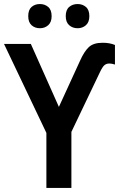

<svg xmlns="http://www.w3.org/2000/svg" viewBox="-20 -932 606 952"><path d="M210 0V-273L0 -714H133L272 -402L377 -631Q397 -676 420 -698Q443 -720 489 -720Q524 -720 550 -709V-612Q544 -614 536.5 -615.5Q529 -617 521 -617Q508 -617 498 -609Q488 -601 474 -571L334 -278V0ZM120 -852Q120 -883 136.5 -897.5Q153 -912 178 -912Q202 -912 219 -897.5Q236 -883 236 -852Q236 -822 219 -807Q202 -792 178 -792Q153 -792 136.5 -807Q120 -822 120 -852ZM306 -852Q306 -883 323 -897.5Q340 -912 365 -912Q389 -912 406 -897.5Q423 -883 423 -852Q423 -822 406 -807Q389 -792 365 -792Q340 -792 323 -807Q306 -822 306 -852Z"/></svg>

Font: Noto Sans SemiCondensed SemiBold
Style: Regular
Weight: 600
Width: 4
Designer: Monotype Design Team
Foundry: Monotype Imaging Inc.
Version: Version 2.013; ttfautohint (v1.8.4.7-5d5b)